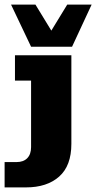

<svg xmlns="http://www.w3.org/2000/svg" viewBox="-70 -643 418 834"><path d="M-50 171V61H2Q32 61 48.5 44Q65 27 65 -4V-293H-5V-403H240V-18Q240 77 187 124Q134 171 43 171ZM65 -440 -22 -623H84L153 -510L222 -623H328L243 -440Z"/></svg>

Font: Rokkitt Black
Style: Regular
Weight: 900
Designer: Vernon Adams
Foundry: Vernon Adams
Version: Version 3.103